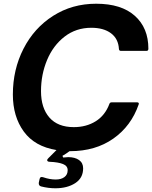

<svg xmlns="http://www.w3.org/2000/svg" viewBox="-20 -797 816 1030"><path d="M776 -536Q776 -524 766 -524H629Q619 -524 618 -534Q615 -589 575.5 -618.5Q536 -648 470 -648Q388 -648 326.5 -600.5Q265 -553 232.5 -475Q200 -397 200 -308Q200 -218 245 -166.5Q290 -115 376 -115Q443 -115 493.5 -146.5Q544 -178 567 -240Q570 -248 579 -248H716Q721 -248 723.5 -245Q726 -242 724 -237Q684 -121 588 -53.5Q492 14 356 14H353Q336 27 315 39L319 48Q341 46 346 46Q382 46 404 61.5Q426 77 426 106Q426 158 383.5 185.5Q341 213 277 213Q239 213 200 203Q187 199 188 184L192 165Q195 148 212 154Q247 166 279 166Q308 166 325.5 153Q343 140 343 116Q343 93 318 83Q293 73 247 71Q240 71 236.5 68.5Q233 66 233 62Q233 58 239 52L283 8Q166 -11 107.5 -91.5Q49 -172 49 -290Q49 -424 106 -535.5Q163 -647 265 -712Q367 -777 496 -777Q631 -777 703.5 -712Q776 -647 776 -536Z"/></svg>

Font: Open Sauce Two
Style: Bold Italic
Weight: 700
Italic angle: -10°
Designer: Alfredo Marco Pradil
Foundry: Creative Sauce Fz LLC
Version: Version 1.477